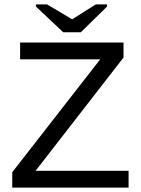

<svg xmlns="http://www.w3.org/2000/svg" viewBox="-20 -852 640 872"><path d="M564 0H35.6V-69.8L435.1 -582.5H71.3V-658.7H541V-590.8L141.6 -76.2H564ZM347.2 -705.6H267.1L143.1 -822.3V-832H193.8L307.1 -764.6H308.1L415 -832H466.3V-822.3Z"/></svg>

Font: Courier New
Style: Regular
Weight: 400
Designer: Steve Matteson
Foundry: Ascender Corporation
Version: Version 2.00.3